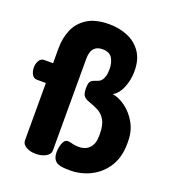

<svg xmlns="http://www.w3.org/2000/svg" viewBox="-143 -876 902 1003"><g transform="rotate(20 308.0 -374.0)"><path d="M359 20Q340 20 322.5 18.5Q305 17 291.5 11Q278 5 270 -9Q262 -23 262 -47Q262 -61 265.5 -78Q269 -95 277 -107.5Q285 -120 298 -120Q309 -120 324 -115.5Q339 -111 360 -111Q399 -111 420.5 -134.5Q442 -158 442 -200V-211Q442 -261 426.5 -288Q411 -315 386 -328Q361 -341 334 -350Q315 -356 303.5 -367.5Q292 -379 292 -413Q292 -445 303 -454Q314 -463 335 -469Q348 -473 355.5 -481.5Q363 -490 367 -501Q371 -512 372.5 -524Q374 -536 374 -547Q374 -583 359 -608Q344 -633 305 -633Q280 -633 266 -622.5Q252 -612 246.5 -595.5Q241 -579 241 -560V-47Q241 -26 217.5 -13Q194 0 162 0Q130 0 108 -13Q86 -26 86 -47V-366H37Q18 -366 8.5 -383Q-1 -400 -1 -421Q-1 -441 8.5 -458.5Q18 -476 37 -476H86V-560Q86 -616 106 -663Q126 -710 171.5 -739Q217 -768 293 -768Q350 -768 397 -748Q444 -728 472 -687Q500 -646 500 -582Q500 -550 492 -519.5Q484 -489 469.5 -465.5Q455 -442 434 -431Q471 -425 507.5 -398Q544 -371 569 -327Q594 -283 594 -225V-214Q594 -139 561.5 -87Q529 -35 475.5 -7.5Q422 20 359 20Z"/></g></svg>

Font: Dosis ExtraBold
Style: Regular
Weight: 800
Designer: EdgarTolentino, PabloImpallari, IginoMarini
Foundry: EdgarTolentino, PabloImpallari, IginoMarini
Version: Version 3.001; ttfautohint (v1.8.2)